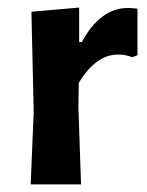

<svg xmlns="http://www.w3.org/2000/svg" viewBox="-20 -487 388 507"><path d="M189 -467V-376H196Q245 -466 318 -466Q327 -466 343 -464V-341L329 -336Q312 -343 292 -343Q233 -343 188 -268L187 -205L194 0H61L69 -192L63 -456Z"/></svg>

Font: Alegreya Sans
Style: Bold
Weight: 700
Designer: Juan Pablo del Peral
Foundry: Huerta Tipografica
Version: Version 2.007